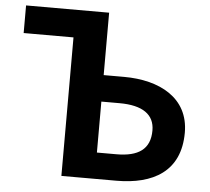

<svg xmlns="http://www.w3.org/2000/svg" viewBox="-52 -796 930 852"><g transform="rotate(5 412.5 -370.0)"><path d="M252 0H497C659 0 781 -65 781 -239C781 -394 649 -462 491 -462H400V-740H30V-617H252ZM400 -117V-344H481C584 -344 637 -307 637 -236C637 -152 584 -117 487 -117Z"/></g></svg>

Font: Noto Sans Mono CJK JP Bold
Style: Regular
Weight: 700
Designer: Ryoko NISHIZUKA (kana & ideographs); Paul D. Hunt (Latin, Greek & Cyrillic); Wenlong ZHANG (bopomofo); Sandoll Communica
Foundry: Adobe Systems Incorporated
Version: Version 1.004;PS 1.004;hotconv 1.0.82;makeotf.lib2.5.63406